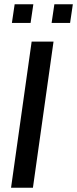

<svg xmlns="http://www.w3.org/2000/svg" viewBox="-20 -884 363 904"><path d="M32 0ZM32 0 129 -688H232L135 0ZM36 -776 49 -864H137L124 -776ZM223 -776 236 -864H323L310 -776Z"/></svg>

Font: Assailand Medium
Style: Italic
Weight: 500
Italic angle: -8°
Designer: Hector Gatti with collaboration of the Omnibus-Type team
Foundry: Omnibus-Type
Version: Version 0.072;October 19, 2019;FontCreator 12.0.0.2547 64-bi